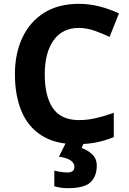

<svg xmlns="http://www.w3.org/2000/svg" viewBox="-20 -744 677 1004"><path d="M393 -598Q306 -598 260 -533Q214 -468 214 -355Q214 -241 256.5 -178.5Q299 -116 393 -116Q437 -116 480.5 -126Q524 -136 575 -154V-27Q528 -8 482 1Q436 10 379 10Q269 10 197.5 -35.5Q126 -81 92 -163.5Q58 -246 58 -356Q58 -464 97 -547Q136 -630 210.5 -677Q285 -724 393 -724Q446 -724 499.5 -710.5Q553 -697 602 -674L553 -551Q513 -570 472.5 -584Q432 -598 393 -598ZM486 122Q486 178 453.5 209Q421 240 335 240Q313 240 295.5 237Q278 234 264 230V148Q278 152 298.5 155Q319 158 334 158Q348 158 358.5 151.5Q369 145 369 128Q369 110 351 96Q333 82 288 75L326 0H420L407 30Q437 40 461.5 62.5Q486 85 486 122Z"/></svg>

Font: Noto Sans Telugu
Style: Bold
Weight: 700
Designer: Jelle Bosma - Monotype Design Team
Foundry: Monotype Imaging Inc.
Version: Version 2.005; ttfautohint (v1.8.4.7-5d5b)